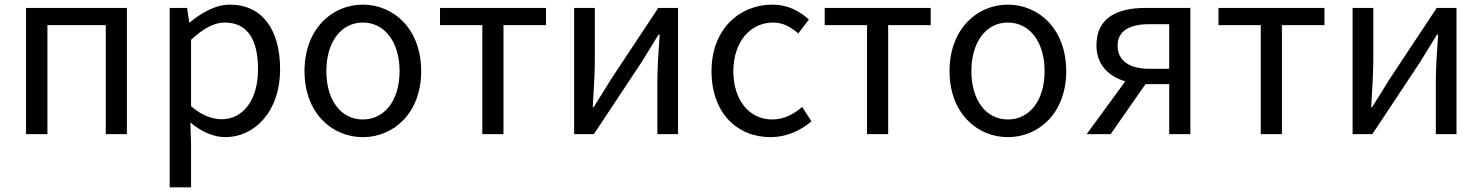

<svg xmlns="http://www.w3.org/2000/svg" viewBox="-20 -577 6378 826"><path d="M92 0H184V-469H435V0H526V-543H92Z M710 229H802V45L799 -50C848 -9 900 13 949 13C1073 13 1185 -94 1185 -280C1185 -448 1109 -557 969 -557C906 -557 845 -521 796 -480H794L785 -543H710ZM934 -64C898 -64 850 -78 802 -120V-406C854 -454 901 -480 946 -480C1050 -480 1090 -400 1090 -279C1090 -145 1024 -64 934 -64Z M1541 13C1674 13 1792 -91 1792 -271C1792 -452 1674 -557 1541 -557C1408 -557 1290 -452 1290 -271C1290 -91 1408 13 1541 13ZM1541 -63C1447 -63 1384 -146 1384 -271C1384 -396 1447 -480 1541 -480C1635 -480 1699 -396 1699 -271C1699 -146 1635 -63 1541 -63Z M2055 0H2146V-469H2329V-543H1873V-469H2055Z M2450 0H2535L2741 -311C2761 -344 2792 -394 2813 -428H2818C2813 -357 2808 -285 2808 -227V0H2897V-543H2812L2606 -232C2586 -199 2555 -149 2534 -116H2530C2534 -186 2539 -259 2539 -316V-543H2450Z M3295 13C3360 13 3422 -13 3471 -55L3431 -117C3397 -87 3353 -63 3303 -63C3203 -63 3135 -146 3135 -271C3135 -396 3207 -480 3306 -480C3348 -480 3383 -461 3414 -433L3460 -493C3422 -527 3373 -557 3302 -557C3162 -557 3041 -452 3041 -271C3041 -91 3151 13 3295 13Z M3710 0H3801V-469H3984V-543H3528V-469H3710Z M4316 13C4449 13 4567 -91 4567 -271C4567 -452 4449 -557 4316 -557C4183 -557 4065 -452 4065 -271C4065 -91 4183 13 4316 13ZM4316 -63C4222 -63 4159 -146 4159 -271C4159 -396 4222 -480 4316 -480C4410 -480 4474 -396 4474 -271C4474 -146 4410 -63 4316 -63Z M4925 -281C4839 -281 4788 -316 4788 -380C4788 -444 4839 -473 4925 -473H5010V-281ZM4655 0H4758L4908 -215H4910H5010V0H5101V-543H4909C4788 -543 4697 -502 4697 -382C4697 -297 4751 -248 4821 -227Z M5404 0H5495V-469H5678V-543H5222V-469H5404Z M5799 0H5884L6090 -311C6110 -344 6141 -394 6162 -428H6167C6162 -357 6157 -285 6157 -227V0H6246V-543H6161L5955 -232C5935 -199 5904 -149 5883 -116H5879C5883 -186 5888 -259 5888 -316V-543H5799Z"/></svg>

Font: Noto Sans Mono CJK HK
Style: Regular
Weight: 400
Designer: Ryoko NISHIZUKA 西塚涼子 (kana, bopomofo & ideographs); Paul D. Hunt (Latin, Greek & Cyrillic); Sandoll Communications 산돌커뮤니
Foundry: Adobe
Version: Version 2.004;hotconv 1.0.118;makeotfexe 2.5.65603